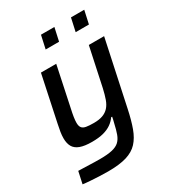

<svg xmlns="http://www.w3.org/2000/svg" viewBox="-214 -827 1044 1153"><g transform="rotate(-30 307.5 -250.5)"><path d="M192 206Q163 206 131 204.5Q99 203 70 201Q41 199 20 196L38 113Q73 114 100 115Q127 116 148.5 116.5Q170 117 186 117Q240 117 272 109.5Q304 102 321.5 85.5Q339 69 349 41.5Q359 14 368 -27Q371 -37 373 -47Q375 -57 377 -67H370Q355 -45 332 -29Q309 -13 276.5 -4.5Q244 4 198 4Q146 4 115.5 -7.5Q85 -19 72 -42Q59 -65 59 -100Q59 -120 62.5 -143Q66 -166 72 -193L139 -510H245L187 -235Q180 -204 176.5 -181Q173 -158 173 -142Q173 -119 182 -107.5Q191 -96 211 -92.5Q231 -89 264 -89Q300 -89 325 -98Q350 -107 367 -125.5Q384 -144 394.5 -173.5Q405 -203 414 -243L471 -510H577L481 -60Q466 11 447.5 61.5Q429 112 399.5 144Q370 176 320.5 191Q271 206 192 206ZM441 -616 461 -707H553L533 -616ZM233 -616 253 -707H346L326 -616Z"/></g></svg>

Font: Saira Thin Medium
Style: Italic
Weight: 500
Italic angle: -12°
Version: Version 1.101